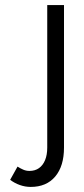

<svg xmlns="http://www.w3.org/2000/svg" viewBox="-20 -720 332 756"><path d="M166 -139V-700H232V-139ZM232 -139Q232 -66 197.5 -25Q163 16 101 16L96 -47Q118 -47 133.5 -58Q149 -69 157.5 -89.5Q166 -110 166 -139ZM49 -64Q60 -57 71.5 -52Q83 -47 96 -47L101 16Q79 16 58 8.5Q37 1 20 -12Z"/></svg>

Font: Akshar Light Light
Style: Regular
Weight: 300
Version: Version 1.100